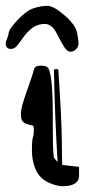

<svg xmlns="http://www.w3.org/2000/svg" viewBox="-42 -644 323 664"><path d="M13.9 -482.7C19 -487.7 26.4 -497.3 36.1 -511.5C45.9 -525.6 56.9 -537.4 69.1 -546.9C81.3 -556.3 95.7 -561.1 112.3 -561.3C128.9 -561.4 142.7 -550.8 153.6 -529.3C164.5 -507.8 173.4 -491.7 180.4 -481C187.4 -470.2 194.6 -464.9 201.9 -465.1C209.2 -465.3 215.7 -468.2 221.2 -473.9C226.7 -479.6 229.5 -486.3 229.5 -494.1C229.5 -502 227.8 -514.5 224.4 -531.7C220.9 -549 206.6 -568.7 181.4 -590.8C156.2 -613 136.1 -623.9 121.1 -623.8C106.1 -623.6 90.5 -620.8 74.2 -615.5C57.9 -610.1 40 -597.1 20.3 -576.4C0.6 -555.7 -9.9 -541.3 -11.2 -533C-12.5 -524.7 -14.7 -516.9 -17.8 -509.8C-20.9 -502.6 -22.5 -497.1 -22.5 -493.2C-22.5 -489.3 -21.2 -485.2 -18.6 -481C-16 -476.7 -11.1 -474.7 -4.2 -474.9C2.8 -475 8.9 -477.6 13.9 -482.7ZM231.4 -37.1V-66.9L172.9 -73.7L171.9 -155.3C171.2 -209.6 167.2 -292 159.7 -402.3C159.7 -404.3 157.1 -405.2 152.1 -405C147.1 -404.9 144.5 -403.8 144.5 -401.9C146.5 -296.1 150.7 -189.9 157.2 -83.5L145 -97.7C142.1 -105.5 140.6 -142.9 140.6 -210V-243.2C140.6 -335.6 135.4 -390.6 125 -408.2C121.7 -414.1 113.1 -417 99.1 -417C85.1 -417 77.1 -412.4 75.2 -403.1C73.2 -393.8 65.3 -369.5 51.3 -330.3C37.3 -291.1 30.3 -265.4 30.3 -253.2C30.3 -241 31.4 -232.7 33.7 -228.5C36 -224.3 38.5 -221.3 41.3 -219.5C44 -217.7 46.8 -216.3 49.6 -215.3C52.3 -214.4 55.1 -213.5 57.9 -212.9C60.6 -212.2 62.8 -211.8 64.5 -211.4C66.1 -211.1 68.3 -210.6 71 -210C73.8 -209.3 75.2 -204.1 75.2 -194.3C75.2 -184.6 74.1 -176.2 71.8 -169.2C69.5 -162.2 68.4 -146.7 68.4 -122.8C68.4 -98.9 72.8 -77 81.8 -57.1C90.7 -37.3 104.8 -22.8 124 -13.7C143.2 -4.6 159.8 0 173.8 0C212.2 0 231.4 -12.4 231.4 -37.1Z"/></svg>

Font: Drukaatie burti
Style: Regular
Weight: 400
Version: Version 0.14.4